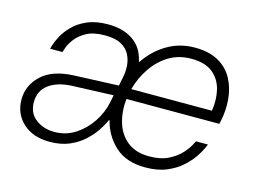

<svg xmlns="http://www.w3.org/2000/svg" viewBox="-80 -676 1091 821"><g transform="rotate(15 465.5 -265.0)"><path d="M193 10Q119 10 75 -30.5Q31 -71 31 -134Q31 -197 79 -242Q127 -287 221 -291L418 -299L426 -338Q431 -362 429.5 -388.5Q428 -415 416 -438.5Q404 -462 377.5 -476.5Q351 -491 306 -491Q254 -491 223 -473.5Q192 -456 175.5 -433Q159 -410 153.5 -392.5Q148 -375 148 -375H93Q93 -375 98 -392Q103 -409 116 -433.5Q129 -458 153 -482.5Q177 -507 215 -523.5Q253 -540 307 -540Q374 -540 418 -509.5Q462 -479 474 -420H477Q513 -474 568 -507Q623 -540 691 -540Q754 -540 795.5 -516.5Q837 -493 858.5 -453Q880 -413 884.5 -364Q889 -315 878 -264L875 -252H464Q458 -196 472.5 -147.5Q487 -99 524 -69.5Q561 -40 621 -40Q671 -40 705 -57Q739 -74 759.5 -96.5Q780 -119 789 -136.5Q798 -154 798 -154H851Q851 -154 844 -137.5Q837 -121 820.5 -96.5Q804 -72 777 -47.5Q750 -23 710.5 -6.5Q671 10 617 10Q532 10 483 -35Q434 -80 418 -145H415Q415 -145 407.5 -129.5Q400 -114 384 -91Q368 -68 342 -44.5Q316 -21 279.5 -5.5Q243 10 193 10ZM473 -298H830Q838 -348 827.5 -391.5Q817 -435 783.5 -462.5Q750 -490 688 -490Q633 -490 590 -464Q547 -438 517 -394Q487 -350 473 -298ZM202 -36Q253 -36 294 -62.5Q335 -89 363 -131Q391 -173 401 -222L407 -253L224 -246Q160 -243 122.5 -215Q85 -187 85 -137Q85 -88 119.5 -62Q154 -36 202 -36Z"/></g></svg>

Font: Be Vietnam Pro ExtraLight
Style: Italic
Weight: 200
Italic angle: -12°
Designer: Lam Bao, Tony Le, Vietanh Nguyen
Foundry: Yellow Type Foundry
Version: Version 1.002; ttfautohint (v1.8.3)